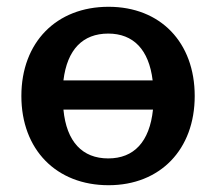

<svg xmlns="http://www.w3.org/2000/svg" viewBox="-20 -533 641 566"><path d="M431 -210C421 -115 375 -66 299 -66C223 -66 176 -115 167 -210ZM167 -296C178 -387 224 -434 299 -434C373 -434 419 -387 430 -296ZM43 -250C43 -92 146 13 300 13C452 13 554 -92 554 -250C554 -408 453 -513 300 -513C146 -513 43 -408 43 -250Z"/></svg>

Font: Perun SemiBold
Style: Regular
Weight: 600
Foundry: Copyright (c) Stefan Peev, Context Ltd, 2016
Version: Version 1.089